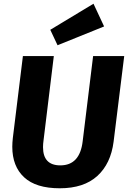

<svg xmlns="http://www.w3.org/2000/svg" viewBox="-20 -994 690 1031"><path d="M647 -693 590 -233Q575 -115 502.5 -49Q430 17 301 17Q173 17 109.5 -42Q46 -101 46 -206Q46 -228 49 -254L103 -693H269L214 -242Q211 -221 211 -204Q211 -106 304 -106Q409 -106 424 -236L480 -693ZM250 -834 482 -974 539 -852 289 -751Z"/></svg>

Font: Szlgxwxxxixliatcpuztgldltzi
Style: Regular
Weight: 700
Italic angle: -8°
Designer: Carrois Corporate & Edenspiekermann
Foundry: Carrois Corporate GbR & Edenspiekermann AG
Version: Version 2.001